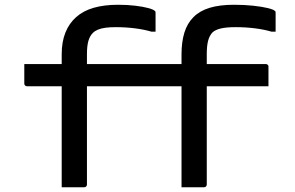

<svg xmlns="http://www.w3.org/2000/svg" viewBox="-20 -786 1240 806"><path d="M345 -11Q345 -7 342 -3.5Q339 0 334 0Q310 0 287 0Q264 0 239 0Q239 -25 239 -50Q239 -75 239 -100Q239 -165 239 -220.5Q239 -276 239 -328.5Q239 -381 239 -436.5Q239 -492 239 -558Q239 -610 254.5 -649Q270 -688 300 -714.5Q330 -741 374 -753.5Q418 -766 476 -766Q515 -766 548 -762Q581 -758 603 -752Q625 -746 630 -740Q632 -739 632.5 -737Q633 -735 633 -732Q633 -713 633 -693Q633 -673 633 -653H616Q586 -662 547 -667Q508 -672 466 -672Q441 -672 422.5 -669.5Q404 -667 391 -661.5Q378 -656 370 -648Q357 -635 351 -614Q345 -593 345 -559Q345 -514 345 -459Q345 -404 345 -345Q345 -286 345 -226Q345 -166 345 -111.5Q345 -57 345 -11ZM1107 -424H93Q90 -424 87.5 -425.5Q85 -427 83.5 -429.5Q82 -432 82 -435Q82 -458 82 -477Q82 -496 82 -517H1096Q1100 -517 1102 -515.5Q1104 -514 1105.5 -512Q1107 -510 1107 -506Q1107 -485 1107 -466Q1107 -447 1107 -424ZM848 -11Q848 -7 845 -3.5Q842 0 837 0Q812 0 789 0Q766 0 742 0Q742 -25 742 -50Q742 -75 742 -100Q742 -165 742 -220.5Q742 -276 742 -328.5Q742 -381 742 -436.5Q742 -492 742 -558Q742 -610 754 -649Q766 -688 792.5 -714.5Q819 -741 861 -753.5Q903 -766 962 -766Q1006 -766 1043 -762Q1080 -758 1104.5 -752Q1129 -746 1134 -740Q1136 -739 1136.5 -737Q1137 -735 1137 -732Q1137 -713 1137 -693Q1137 -673 1137 -653H1120Q1090 -662 1051 -667Q1012 -672 969 -672Q930 -672 907 -666.5Q884 -661 872 -650Q859 -636 853.5 -614.5Q848 -593 848 -559Q848 -514 848 -459Q848 -404 848 -345Q848 -286 848 -226Q848 -166 848 -111.5Q848 -57 848 -11Z"/></svg>

Font: Recursive Monospace Medium
Style: Regular
Weight: 500
Version: Version 1.047